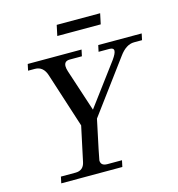

<svg xmlns="http://www.w3.org/2000/svg" viewBox="-129 -1023 1051 1134"><g transform="rotate(-15 396.5 -455.5)"><path d="M478.5 0H105L113.3 -39.1H202.6Q251.5 -39.1 261.7 -87.9L307.1 -300.3L199.2 -635.3Q180.7 -693.4 129.4 -693.4H87.9L96.2 -732.4H425.3L417 -693.4H343.3Q308.1 -693.4 308.1 -661.1Q308.1 -647.9 314 -629.4L398.4 -372.1L586.9 -625Q611.3 -659.2 611.3 -675.8Q611.3 -693.4 585.4 -693.4H519L527.3 -732.4H793L784.7 -693.4H735.8Q687 -693.4 645 -635.3L407.7 -314.9Q357.4 -79.6 357.4 -72.3Q357.4 -39.1 397.9 -39.1H486.8ZM573.2 -846.7H307.6L321.3 -911.1H586.9Z"/></g></svg>

Font: Munson
Style: Italic
Weight: 400
Italic angle: -12°
Designer: Paul James MIller
Foundry: High-Logic / Made with FontCreator
Version: Version 2.10;May 5, 2019;FontCreator 11.5.0.2430 64-bit